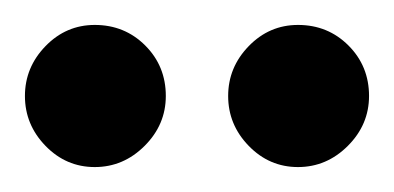

<svg xmlns="http://www.w3.org/2000/svg" viewBox="-20 -734 316 154"><path d="M113 -657Q113 -634 96 -617Q79 -600 56 -600Q33 -600 16.5 -617Q0 -634 0 -657Q0 -680 16.5 -697Q33 -714 56 -714Q80 -714 96.5 -697.5Q113 -681 113 -657ZM276 -657Q276 -634 259 -617Q242 -600 219 -600Q196 -600 179.5 -617Q163 -634 163 -657Q163 -680 179.5 -697Q196 -714 219 -714Q243 -714 259.5 -697.5Q276 -681 276 -657Z"/></svg>

Font: Rosario Light
Style: Regular
Weight: 300
Designer: Hector Gatti
Foundry: Omnibus Type
Version: Version 1.101; ttfautohint (v1.8.1.43-b0c9)